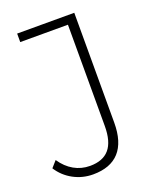

<svg xmlns="http://www.w3.org/2000/svg" viewBox="-149 -785 788 976"><g transform="rotate(-20 244.5 -297.5)"><path d="M-1 5 29 -29Q58 14 97.5 36.5Q137 59 184 59Q254 59 288.5 18.5Q323 -22 323 -106V-654H65V-700H374V-106Q374 -1 326 52Q278 105 184 105Q127 105 78 78.5Q29 52 -1 5Z"/></g></svg>

Font: Montserrat Alternates Light
Style: Regular
Weight: 300
Designer: Julieta Ulanovsky
Foundry: Julieta Ulanovsky
Version: Version 7.200